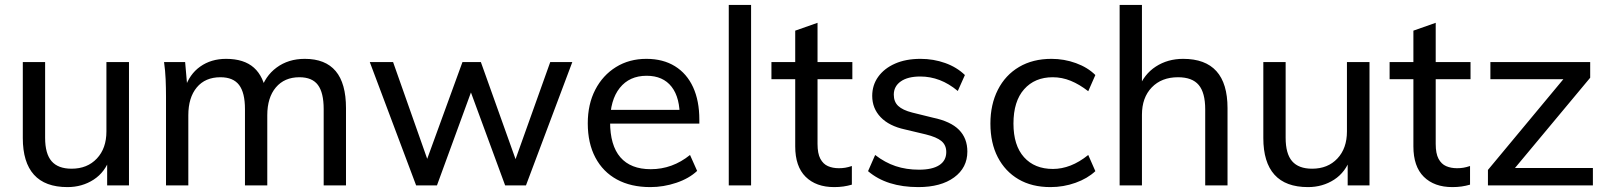

<svg xmlns="http://www.w3.org/2000/svg" viewBox="-20 -756 6558 783"><path d="M255 7Q164 7 118.5 -43.5Q73 -94 73 -193V-503H164V-194Q164 -129 190.5 -98.5Q217 -68 272 -68Q336 -68 375 -109.5Q414 -151 414 -220V-503H506V0H417V-108L429 -113Q409 -54 362 -23.5Q315 7 255 7Z M657 0V-362Q657 -397 655.5 -432.5Q654 -468 649 -503H735L744 -400L734 -395Q752 -453 796.5 -484.5Q841 -516 902 -516Q975 -516 1015.5 -480Q1056 -444 1067 -370L1043 -385Q1060 -445 1108 -480.5Q1156 -516 1223 -516Q1307 -516 1349 -466Q1391 -416 1391 -315V0H1300V-311Q1300 -378 1276.5 -409.5Q1253 -441 1201 -441Q1140 -441 1105 -399.5Q1070 -358 1070 -286V0H979V-311Q979 -378 955 -409.5Q931 -441 879 -441Q817 -441 782.5 -399.5Q748 -358 748 -286V0Z M1677 0 1488 -503H1583L1735 -72H1709L1866 -503H1941L2095 -72H2070L2224 -503H2314L2125 0H2040L1877 -443H1924L1762 0Z M2823 -59Q2790 -28 2738 -10.5Q2686 7 2632 7Q2553 7 2496 -24Q2439 -55 2408 -113.5Q2377 -172 2377 -253Q2377 -331 2407.5 -390Q2438 -449 2492 -482.5Q2546 -516 2616 -516Q2684 -516 2732.5 -486Q2781 -456 2806.5 -400.5Q2832 -345 2832 -268V-252H2457V-308H2780L2752 -272Q2754 -357 2719 -402Q2684 -447 2617 -447Q2547 -447 2507.5 -397.5Q2468 -348 2468 -259Q2468 -163 2510 -114.5Q2552 -66 2634 -66Q2678 -66 2718 -80.5Q2758 -95 2794 -124Z M2952 0V-736H3043V0Z M3126 -433V-503H3456V-433ZM3454 -79V-3Q3437 2 3419.5 4.5Q3402 7 3382 7Q3308 7 3265.5 -35Q3223 -77 3223 -159V-631L3314 -663V-169Q3314 -130 3325.5 -108.5Q3337 -87 3356.5 -78.5Q3376 -70 3401 -70Q3415 -70 3427 -72Q3439 -74 3454 -79Z M3725 7Q3596 7 3520 -58L3549 -124Q3589 -93 3632.5 -78.5Q3676 -64 3728 -64Q3782 -64 3810.5 -82.5Q3839 -101 3839 -136Q3839 -164 3819.5 -180.5Q3800 -197 3755 -208L3671 -228Q3606 -242 3571.5 -278Q3537 -314 3537 -365Q3537 -409 3561.5 -443Q3586 -477 3630 -496.5Q3674 -516 3734 -516Q3787 -516 3834.5 -499Q3882 -482 3915 -450L3886 -385Q3850 -415 3812 -429.5Q3774 -444 3733 -444Q3682 -444 3653.5 -424Q3625 -404 3625 -370Q3625 -341 3643 -324Q3661 -307 3700 -297L3785 -276Q3857 -261 3891 -226.5Q3925 -192 3925 -138Q3925 -72 3871 -32.5Q3817 7 3725 7Z M4264 7Q4188 7 4133.5 -25Q4079 -57 4049 -115Q4019 -173 4019 -252Q4019 -330 4049.5 -390Q4080 -450 4136 -483Q4192 -516 4268 -516Q4320 -516 4368 -498.5Q4416 -481 4447 -450L4418 -384Q4382 -412 4346.5 -426.5Q4311 -441 4273 -441Q4200 -441 4156.5 -392Q4113 -343 4113 -252Q4113 -163 4156 -115Q4199 -67 4274 -67Q4310 -67 4346 -81Q4382 -95 4418 -124L4447 -58Q4415 -28 4366 -10.5Q4317 7 4264 7Z M4546 0V-736H4637V-401L4623 -394Q4645 -453 4693.5 -484.5Q4742 -516 4805 -516Q4986 -516 4986 -315V0H4895V-310Q4895 -378 4868.5 -409.5Q4842 -441 4784 -441Q4717 -441 4677 -399.5Q4637 -358 4637 -288V0Z M5314 7Q5223 7 5177.5 -43.5Q5132 -94 5132 -193V-503H5223V-194Q5223 -129 5249.5 -98.5Q5276 -68 5331 -68Q5395 -68 5434 -109.5Q5473 -151 5473 -220V-503H5565V0H5476V-108L5488 -113Q5468 -54 5421 -23.5Q5374 7 5314 7Z M5647 -433V-503H5977V-433ZM5975 -79V-3Q5958 2 5940.5 4.5Q5923 7 5903 7Q5829 7 5786.5 -35Q5744 -77 5744 -159V-631L5835 -663V-169Q5835 -130 5846.5 -108.5Q5858 -87 5877.5 -78.5Q5897 -70 5922 -70Q5936 -70 5948 -72Q5960 -74 5975 -79Z M6048 0V-63L6383 -466L6396 -433H6058V-503H6465V-439L6130 -37L6120 -71H6476V0Z"/></svg>

Font: Muli Medium
Style: Regular
Weight: 500
Designer: Vernon Adams
Foundry: Vernon Adams
Version: Version 2.100; ttfautohint (v1.8.1.43-b0c9)